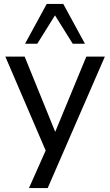

<svg xmlns="http://www.w3.org/2000/svg" viewBox="-20 -774 557 974"><path d="M127 180 220 -29V9L7 -487H105L274 -71H246L418 -487H512L222 180ZM107 -552 217 -754H301L411 -552H349L259 -696L169 -552Z"/></svg>

Font: Nunito Sans 12pt Medium
Style: Regular
Weight: 500
Designer: Vernon Adams
Foundry: Vernon Adams
Version: Version 3.101;gftools[0.9.27]